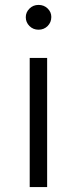

<svg xmlns="http://www.w3.org/2000/svg" viewBox="-20 -762 313 782"><path d="M85 -692Q85 -712 100 -727Q115 -742 137 -742Q159 -742 174 -727.5Q189 -713 189 -693Q189 -671 174 -656Q159 -641 137 -641Q115 -641 100 -656Q85 -671 85 -692ZM101 0V-526H172V0Z"/></svg>

Font: mBank
Style: Regular
Weight: 400
Designer: Julieta Ulanovsky
Foundry: Julieta Ulanovsky
Version: Version 7.200;PS 007.200;hotconv 1.0.88;makeotf.lib2.5.64775